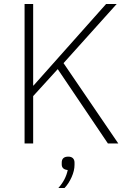

<svg xmlns="http://www.w3.org/2000/svg" viewBox="-20 -718 633 961"><path d="M146 0H103V-698H146V-290H148L511 -698H564L298 -402L572 0H520L269 -372L146 -237ZM272 223Q309 182 319 133Q289 130 289 105V96Q289 66 322 66Q337 66 345 74Q353 82 353 96V107Q353 136 338.5 168.5Q324 201 303 223Z"/></svg>

Font: Anuphan ExtraLight
Style: Regular
Weight: 200
Designer: Cadson Demak
Version: Version 3.001